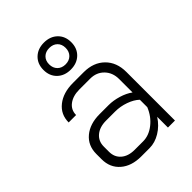

<svg xmlns="http://www.w3.org/2000/svg" viewBox="-219 -869 986 986"><g transform="rotate(-45 274.0 -375.5)"><path d="M65 -126V-164Q65 -225 108 -261Q151 -297 222 -297H287Q321 -297 357.5 -286Q394 -275 420 -256V-353Q420 -400 391 -430Q362 -460 316 -460H238Q191 -460 162 -438Q133 -416 133 -379H79Q79 -437 123 -472Q167 -507 238 -507H316Q387 -507 429.5 -465Q472 -423 472 -353V0H421V-78Q395 -38 357 -15Q319 8 280 8H219Q149 8 107 -28.5Q65 -65 65 -126ZM281 -40Q323 -40 361.5 -70Q400 -100 420 -149V-203Q398 -224 361.5 -237Q325 -250 287 -250H222Q175 -250 147 -226.5Q119 -203 119 -164V-126Q119 -87 146 -63.5Q173 -40 219 -40ZM178 -661Q178 -705 206 -732Q234 -759 279 -759Q324 -759 352 -732Q380 -705 380 -661Q380 -617 352 -590Q324 -563 279 -563Q234 -563 206 -590Q178 -617 178 -661ZM339 -661Q339 -688 322.5 -704Q306 -720 279 -720Q252 -720 235.5 -704Q219 -688 219 -661Q219 -634 235.5 -617.5Q252 -601 279 -601Q306 -601 322.5 -617.5Q339 -634 339 -661Z"/></g></svg>

Font: Bai Jamjuree Light
Style: Regular
Weight: 300
Designer: Katatrad Aksorn Co.,Ltd.
Foundry: Cadson Demak Co.,Ltd.
Version: Version 1.000; ttfautohint (v1.6)